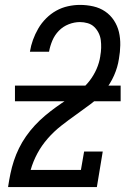

<svg xmlns="http://www.w3.org/2000/svg" viewBox="-20 -763 540 783"><path d="M13 0V-1Q17 -28 22.5 -54.5Q28 -81 36.5 -107Q45 -133 57.5 -158.5Q70 -184 86.5 -207.5Q103 -231 122.5 -252Q142 -273 164 -291.5Q186 -310 209 -326.5Q232 -343 256.5 -359Q281 -375 304 -392.5Q327 -410 344.5 -432.5Q362 -455 373.5 -481Q385 -507 389 -534V-535Q392 -551 392.5 -567.5Q393 -584 391 -599.5Q389 -615 382 -629Q375 -643 364 -653.5Q353 -664 337.5 -668.5Q322 -673 306 -673Q283 -673 260 -664Q237 -655 220 -637.5Q203 -620 193.5 -597.5Q184 -575 180 -552H102Q106 -577 114.5 -600.5Q123 -624 136 -646.5Q149 -669 168 -688Q187 -707 209.5 -719.5Q232 -732 257 -737.5Q282 -743 306 -743Q334 -743 360.5 -737Q387 -731 408.5 -716.5Q430 -702 444.5 -680Q459 -658 465 -632.5Q471 -607 470.5 -579Q470 -551 465 -523Q460 -489 445 -455Q430 -421 406 -392Q382 -363 351.5 -340Q321 -317 290.5 -295.5Q260 -274 230 -250.5Q200 -227 175 -198.5Q150 -170 132.5 -137.5Q115 -105 105 -70H310L323 -145H399L375 0ZM41 -350V-414H472V-350Z"/></svg>

Font: Iosevka Curly Slab
Style: Italic
Weight: 400
Italic angle: -9°
Monospace: yes
Designer: Belleve Invis
Foundry: Belleve Invis
Version: Version 22.1.2; ttfautohint (v1.8.4)